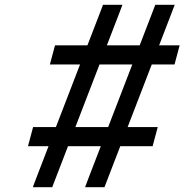

<svg xmlns="http://www.w3.org/2000/svg" viewBox="-20 -760 769 801"><path d="M613.1 -491H668.1H708.1L729.5 -571H689.5H643.9L691.7 -695L708.8 -740H627.8L614.4 -705L562.8 -571H425.9L473.7 -695L490.8 -740H409.8L396.4 -705L344.8 -571H249.5H209.5L188.1 -491H228.1H313.9L213.3 -230H158.1H118.1L96.7 -150H136.7H182.5L133.9 -24L116.9 21H197.9L211.3 -14L263.7 -150H400.5L351.9 -24L334.9 21H415.9L429.3 -14L481.7 -150H576.7H616.7L638.1 -230H598.1H512.5ZM531.9 -491 431.3 -230H294.5L395.1 -491Z"/></svg>

Font: Nordica Advanced
Style: RegularObl
Weight: 300
Version: Version 1.07